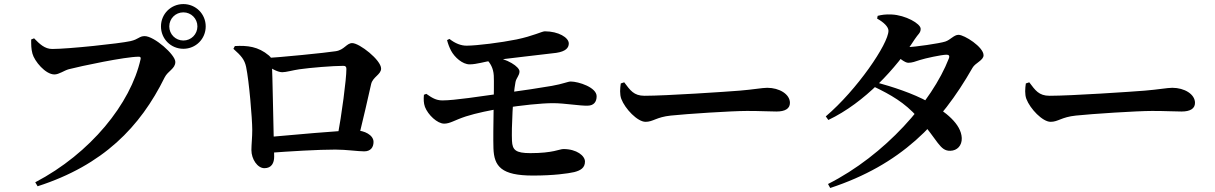

<svg xmlns="http://www.w3.org/2000/svg" viewBox="-20 -867 6000 948"><path d="M154 33.1 165.7 52.7C489.8 -51.6 672.6 -240.6 792.8 -484.5C808.7 -516.8 845.7 -527.5 845.7 -561.3C845.7 -597.3 740.9 -688.7 694.5 -688.7C666.9 -688.7 665 -673 623.9 -663.9C570.1 -652 317.8 -625.2 238 -625.2C200.8 -625.2 175.7 -649.7 148.3 -677.8L133.9 -672C134 -645.4 133.6 -627.1 140.1 -602.5C150.1 -564.9 204.3 -499.4 248.7 -499.4C271.8 -499.4 296.9 -519.3 320.1 -525.3C377.1 -540.2 597.8 -587 665.4 -587C672.3 -587 676.3 -583.8 674.3 -575.3C625.5 -355.7 427.1 -109.8 154 33.1ZM885.4 -626.1C946.8 -626.1 995.7 -675 995.7 -736.6C995.7 -798 946.8 -846.9 885.4 -846.9C823.7 -846.9 774.8 -798 774.8 -736.6C774.8 -675 823.7 -626.1 885.4 -626.1ZM885.4 -667C846.6 -667 815.8 -697.8 815.8 -736.6C815.8 -775.2 846.6 -806 885.4 -806C923.9 -806 954.7 -775.2 954.7 -736.6C954.7 -697.8 923.9 -667 885.4 -667Z M1646 -188.2 1749.7 -183.1C1773.3 -279.5 1798.3 -387.6 1812.4 -451.5C1820.3 -487.2 1861.7 -498.8 1861.7 -528.3C1861.7 -570.8 1754.6 -654.2 1719.1 -654.2C1690.9 -654.2 1680.4 -620.4 1637.5 -614.1C1589.7 -606.4 1360.4 -583.6 1281.2 -579.4V-555C1312.1 -532.7 1349 -510.4 1373.5 -510.4C1392.9 -510.4 1426.2 -520.4 1457.8 -524.9C1512 -532.8 1624.2 -541.9 1675.7 -541.9C1686.6 -541.9 1690.3 -536.8 1690.3 -526.4C1690.3 -475.2 1667.2 -301.2 1646 -188.2ZM1285.4 -36.6C1321.5 -36.6 1333.7 -63.1 1333.7 -93.8C1333.7 -129.8 1331.9 -151.9 1331.7 -177.3C1329.6 -250.7 1325.6 -493.5 1322.6 -553.2C1321.6 -574.9 1320.9 -582.1 1307.8 -592.9C1254.8 -637.6 1200.9 -643.1 1139.6 -639.6L1132.4 -626C1171.7 -591.1 1187.3 -572.7 1195.1 -537C1210.1 -465.5 1225.2 -282.7 1225.5 -226.3C1225.7 -190.5 1221.3 -152.3 1221.3 -126.3C1221.3 -80.7 1251.7 -36.6 1285.4 -36.6ZM1298.1 -189.8 1298.8 -111.6C1415.7 -120.4 1550.6 -128.4 1635.6 -128.4C1691.5 -128.4 1744.9 -119.7 1778.2 -119.7C1809.8 -119.7 1824.3 -139.4 1824.3 -166.3C1824.3 -200.5 1778.4 -223 1737.1 -223C1652.4 -223 1418.1 -199.7 1298.1 -189.8Z M2611.2 -0.2C2714.1 -0.2 2784.9 -10.3 2815.4 -17.3C2846.2 -25.2 2868.3 -38.1 2868.3 -69.3C2868.3 -97.5 2827.8 -131.1 2761.8 -131.1C2742.7 -131.1 2710.8 -110.9 2599 -110.9C2525.8 -110.9 2510.1 -126.5 2507.9 -171.5C2505 -233.6 2512.5 -396.9 2525.3 -462.2C2529.5 -482.9 2545 -494 2545 -514.4C2545 -536.6 2487.2 -577.7 2406.5 -587.8L2380.8 -576.5C2401 -555.3 2415.8 -531.2 2418 -494C2420.9 -439.2 2413.5 -220.8 2416.4 -134.9C2419.3 -44.9 2456 -0.2 2611.2 -0.2ZM2173.1 -256.5C2202.4 -256.5 2223.7 -273.6 2279.9 -292.1C2331.3 -308.6 2404.4 -323.7 2461.6 -332.5C2555.7 -347.4 2653.6 -357.6 2710.8 -357.6C2768.6 -357.6 2843.4 -343.8 2882.8 -345.3C2910.9 -346 2925.9 -363 2925.9 -391.8C2925.9 -435.6 2836.3 -464.5 2798 -464.5C2783.8 -464.5 2759.8 -452.6 2704.7 -443C2655.6 -434.5 2555.9 -418.9 2456.5 -405.7C2353.9 -391.6 2224.9 -371.2 2164.2 -371.2C2132.6 -371.2 2111.8 -384.7 2085 -403.6L2073.1 -399.1C2071.2 -375.9 2071.5 -358.1 2078.2 -339.1C2093.6 -299.4 2139.4 -256.5 2173.1 -256.5ZM2298.7 -549.2C2333 -549.2 2375.5 -563.1 2407.5 -567.4C2472 -577 2666.5 -598.5 2726.5 -606C2773.5 -613.1 2788.4 -630.9 2788.4 -652.5C2788.2 -681.5 2737.5 -712.4 2669.8 -712.4C2655.8 -712.1 2612.6 -689.3 2530.4 -672.2C2452.2 -656.4 2335.7 -641.8 2284.1 -641.5C2256.5 -641.3 2227.6 -652.4 2199.2 -674.8L2187.3 -669C2192 -650.8 2198.2 -634.1 2207.1 -616.8C2224.8 -583.6 2263.8 -549.2 2298.7 -549.2Z M3167.4 -265.5C3205.1 -265.5 3220.2 -288.9 3292.4 -296.4C3369.3 -304.6 3593 -319.2 3668.5 -319.2C3739.4 -319.2 3774.4 -316.4 3813.9 -316.4C3855.6 -316.4 3880.3 -330.1 3880.3 -359.1C3880.3 -402 3828.1 -433.5 3768.2 -433.5C3743.6 -433.5 3698.6 -424.8 3631.6 -419.4C3571.1 -414.4 3269 -394.1 3162.2 -394.1C3109.1 -394.1 3091.7 -421.3 3062 -460.6L3045.1 -455C3041.5 -430.7 3039.2 -401.7 3047.6 -378.8C3066.2 -329.6 3127.6 -265.5 3167.4 -265.5Z M4068.3 41.5 4079.2 61.2C4425.4 -52.8 4623.1 -254.1 4781.7 -532.2C4795.1 -556.5 4836.3 -568.8 4836.3 -594.3C4836.3 -634.7 4741.9 -695.1 4712.6 -695.1C4690.3 -695.1 4673 -670.3 4647.6 -661.9C4620.6 -652.8 4494.3 -634.4 4460 -634.4C4445.8 -634.4 4434.4 -634.9 4412.2 -638.2L4393.9 -602.4C4420.7 -579.5 4448.1 -557 4464.5 -557C4483.8 -557 4500 -563.5 4521 -570.4C4549.5 -579.6 4626.6 -596.1 4652.5 -596.9C4664.7 -597.2 4670.4 -592 4664.7 -577.8C4582.2 -365.6 4349.4 -100.5 4068.3 41.5ZM4672.6 -122.5C4706.1 -123.3 4730.1 -148.3 4728.7 -185.5C4725.8 -255.3 4648.6 -315.2 4565.9 -362.7C4487.1 -406.9 4381.9 -439.7 4310.9 -459.2L4296.4 -438.5C4377.1 -399.6 4446.2 -361.1 4511 -288.1C4612.7 -172.4 4619.6 -121.1 4672.6 -122.5ZM4057.3 -292.3 4069.9 -274.6C4250.5 -360.6 4405 -530.9 4496.1 -672.7C4513 -699.1 4525.8 -703.6 4525.8 -724.7C4525.8 -750.6 4450 -792.4 4383.1 -795.4C4351.2 -797 4332.7 -793.6 4313.5 -788.8L4310.8 -775.1C4343.2 -757.4 4366.8 -734.5 4366.8 -715.3C4366.8 -650.8 4210.5 -422.3 4057.3 -292.3Z M5167.4 -265.5C5205.1 -265.5 5220.2 -288.9 5292.4 -296.4C5369.3 -304.6 5593 -319.2 5668.5 -319.2C5739.4 -319.2 5774.4 -316.4 5813.9 -316.4C5855.6 -316.4 5880.3 -330.1 5880.3 -359.1C5880.3 -402 5828.1 -433.5 5768.2 -433.5C5743.6 -433.5 5698.6 -424.8 5631.6 -419.4C5571.1 -414.4 5269 -394.1 5162.2 -394.1C5109.1 -394.1 5091.7 -421.3 5062 -460.6L5045.1 -455C5041.5 -430.7 5039.2 -401.7 5047.6 -378.8C5066.2 -329.6 5127.6 -265.5 5167.4 -265.5Z"/></svg>

Font: Source Han Serif CN VF
Style: Regular
Weight: 250
Designer: Ryoko NISHIZUKA 西塚涼子 (kana & ideographs); Frank Grießhammer (Latin, Greek & Cyrillic); Wenlong ZHANG 张文龙 (bopomofo); San
Foundry: Adobe
Version: Version 2.002;hotconv 1.1.0;makeotfexe 2.6.0